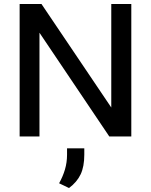

<svg xmlns="http://www.w3.org/2000/svg" viewBox="-20 -688 760 968"><path d="M79 0V-668H189L541 -146V-668H642V0H531L179 -523V0ZM328 260 278 236Q297 202 307.5 166.5Q318 131 318 92V60H405V92Q405 152 386.5 191Q368 230 328 260Z"/></svg>

Font: Gantari Medium
Style: Regular
Weight: 500
Designer: Anugrah Pasau
Foundry: Lafontype
Version: Version 1.000; ttfautohint (v1.8.4.7-5d5b)